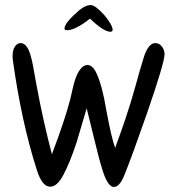

<svg xmlns="http://www.w3.org/2000/svg" viewBox="-20 -742 703 762"><path d="M418 -616Q392 -616 337 -668Q279 -622 245 -622Q236 -622 236 -629Q236 -651 295 -702Q321 -722 339 -722Q350 -722 365 -710Q380 -698 394 -682Q408 -666 417.5 -649.5Q427 -633 427 -624Q427 -616 418 -616ZM432 0Q409 0 389 -60Q381 -85 372.5 -116.5Q364 -148 355 -186Q342 -240 334 -271.5Q326 -303 324 -312Q314 -278 304 -244.5Q294 -211 284 -177Q271 -138 258 -105.5Q245 -73 231 -47Q207 -1 179 -1Q147 -1 126 -68Q95 -165 71.5 -273Q48 -381 31 -503Q30 -508 30 -512.5Q30 -517 30 -519Q30 -539 36 -552Q46 -571 62 -571Q90 -571 104 -512Q106 -507 111 -481Q116 -455 124 -409Q138 -333 153.5 -263.5Q169 -194 186 -130Q213 -201 231 -255.5Q249 -310 259 -349L271 -401Q279 -433 289 -452Q306 -484 327 -484Q348 -484 363 -451Q386 -402 402 -304Q412 -251 420.5 -214Q429 -177 437 -155Q457 -209 478 -271Q499 -333 519 -405Q524 -425 532.5 -454Q541 -483 553 -522Q571 -571 596 -571Q612 -571 622.5 -557.5Q633 -544 633 -527Q633 -494 564 -294Q503 -119 474 -48Q455 0 432 0Z"/></svg>

Font: Dongol
Style: Regular
Weight: 400
Designer: Abdo Mohamed and Ibrahim Hamdi
Foundry: Protype Foundry
Version: Version 1.000;hotconv 1.0.109;makeotfexe 2.5.65596